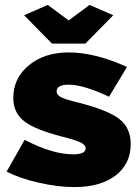

<svg xmlns="http://www.w3.org/2000/svg" viewBox="-20 -750 567 780"><path d="M282 10Q215 10 136.5 -8Q58 -26 7 -53L80 -182Q193 -123 278 -123Q328 -123 328 -148Q328 -161 308 -171Q288 -181 232 -195Q120 -224 77 -258.5Q34 -293 34 -352Q34 -433 97.5 -485Q161 -537 259 -537Q366 -537 496 -478L423 -357Q319 -406 259 -406Q210 -406 210 -379Q210 -364 228 -355Q246 -346 299 -333Q420 -302 465.5 -266Q511 -230 511 -165Q511 -84 449.5 -37Q388 10 282 10ZM78 -688 174 -730 259 -667 344 -730 440 -688 327 -573H191Z"/></svg>

Font: Raleway
Style: Heavy
Weight: 900
Designer: Matt McInerney, Pablo Impallari, Rodrigo Fuenzalida
Foundry: Matt McInerney, Pablo Impallari, Rodrigo Fuenzalida
Version: Version 2.001